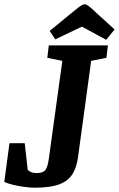

<svg xmlns="http://www.w3.org/2000/svg" viewBox="-41 -859 553 893"><path d="M3 -193H74L88 -68Q88 -68 99 -61Q110 -54 130 -54Q155 -54 167.5 -65.5Q180 -77 186 -120L249 -576L179 -590L186 -648H461L454 -590L383 -576L322 -129Q316 -82 296.5 -50Q277 -18 235.5 -2Q194 14 120 14Q98 14 70 10Q42 6 17.5 0Q-7 -6 -21 -13ZM190 -715 280 -789Q308 -812 325.5 -825.5Q343 -839 352 -839Q360 -839 368.5 -833Q377 -827 386.5 -818.5Q396 -810 405 -801L492 -722L453 -674L340 -735L216 -676Z"/></svg>

Font: Faustina VF Beta
Style: Italic
Weight: 400
Italic angle: -8°
Designer: Alfonso Garcia
Foundry: Omnibus-Type
Version: Version 1.006